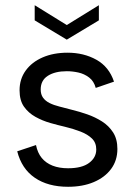

<svg xmlns="http://www.w3.org/2000/svg" viewBox="-20 -709 515 736"><path d="M359 -689V-631L236 -557L113 -631V-689L236 -613ZM118 -153Q124 -123 140 -103.5Q156 -84 181.5 -74Q207 -64 241 -64Q294 -64 321.5 -84.5Q349 -105 349 -136Q349 -162 332.5 -178Q316 -194 289 -204.5Q262 -215 229 -223Q203 -229 173 -237.5Q143 -246 116 -261Q89 -276 72 -300Q55 -324 55 -363Q55 -406 78.5 -438.5Q102 -471 143.5 -489Q185 -507 239 -507Q301 -507 349.5 -480Q398 -453 417 -396L347 -372Q340 -398 321.5 -412Q303 -426 280.5 -431Q258 -436 236 -436Q191 -436 163.5 -418.5Q136 -401 136 -366Q136 -347 145 -334.5Q154 -322 170 -314Q186 -306 208 -300.5Q230 -295 256 -288Q285 -281 315 -270.5Q345 -260 371 -243.5Q397 -227 413.5 -201.5Q430 -176 430 -138Q430 -94 406 -61.5Q382 -29 339.5 -11Q297 7 241 7Q164 7 113.5 -27.5Q63 -62 46 -129Z"/></svg>

Font: Albert Sans
Style: Regular
Weight: 400
Designer: Andreas Rasmussen
Foundry: a.Foundry
Version: Version 1.025